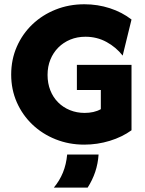

<svg xmlns="http://www.w3.org/2000/svg" viewBox="-20 -658 675 891"><path d="M370.8 13.2Q300 13.2 238.2 -11.5Q176.4 -36.1 130.2 -80.2Q84 -124.3 58 -183.3Q31.9 -242.4 31.9 -311.8Q31.9 -381.9 58 -441.3Q84 -500.7 130.2 -544.8Q176.4 -588.9 238.2 -613.5Q300 -638.2 371.5 -638.2Q433.3 -638.2 489.9 -619.8Q546.5 -601.4 590.3 -567.4L549.3 -400Q518.8 -438.9 474.3 -463.2Q429.9 -487.5 376.4 -487.5Q338.2 -487.5 306.2 -474.3Q274.3 -461.1 250.7 -437.5Q227.1 -413.9 213.9 -381.6Q200.7 -349.3 200.7 -310.4Q200.7 -271.5 213.5 -238.9Q226.4 -206.2 249.7 -183Q272.9 -159.7 304.5 -146.9Q336.1 -134 372.9 -134Q393.8 -134 412.8 -138.2Q431.9 -142.4 447.9 -151.4V-240.3H336.8V-356.9H590.3V-53.5Q547.2 -22.2 489.6 -4.5Q431.9 13.2 370.8 13.2ZM229.9 212.5Q256.2 181.2 271.9 143.1Q287.5 104.9 291.7 59H437.5Q434.7 101.4 421.9 139.6Q409 177.8 386.8 212.5Z"/></svg>

Font: Afacad Flux ExtraBold
Style: Regular
Weight: 800
Designer: Kristian Moeller
Foundry: Dicotype
Version: Version 1.100